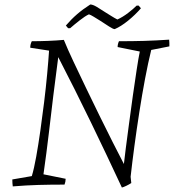

<svg xmlns="http://www.w3.org/2000/svg" viewBox="-20 -824 776 857"><path d="M524 13Q457 -131 386 -277.5Q315 -424 240 -569Q228 -480 218 -397.5Q208 -315 198 -229.5Q188 -144 174 -46L273 -26Q273 -13 268 0Q205 0 151.5 1.5Q98 3 37 8Q35 -6 35 -23L122 -38Q132 -71 141.5 -124Q151 -177 160 -240Q169 -303 177 -368.5Q185 -434 190.5 -493.5Q196 -553 199 -598L115 -611Q115 -627 122 -640Q157 -640 195 -641.5Q233 -643 265 -646Q282 -604 308 -549Q334 -494 364 -431.5Q394 -369 424.5 -307Q455 -245 483 -189.5Q511 -134 533 -92Q535 -114 541.5 -162.5Q548 -211 556 -272.5Q564 -334 573 -397Q582 -460 590 -512.5Q598 -565 604 -594L505 -614Q505 -627 511 -640Q572 -640 623.5 -641.5Q675 -643 735 -647Q736 -640 736 -632Q736 -624 736 -617L655 -601Q641 -544 627.5 -472.5Q614 -401 602 -324Q590 -247 580 -172.5Q570 -98 563 -35L566 -7Q557 -1 543.5 5.5Q530 12 524 13ZM284 -698 274 -710Q298 -738 324 -760.5Q350 -783 383 -804Q394 -804 412.5 -793Q431 -782 452 -768Q465 -760 478.5 -751.5Q492 -743 504 -737Q528 -748 551.5 -766Q575 -784 590 -799H599L609 -787Q584 -758 552 -732Q520 -706 492 -694Q485 -694 466.5 -706Q448 -718 428 -731Q412 -741 398 -749.5Q384 -758 377 -760Q361 -753 335.5 -733Q310 -713 293 -698Z"/></svg>

Font: Labrada Lght
Style: Italic
Weight: 300
Italic angle: -7°
Designer: Mercedes Jáuregui
Foundry: Omnibus-Type Team
Version: Version 1.000; ttfautohint (v1.8.4.7-5d5b)